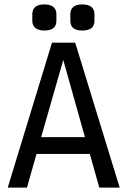

<svg xmlns="http://www.w3.org/2000/svg" viewBox="-20 -848 576 868"><path d="M386 -152H145L102 0H15L215 -655H320L521 0H429ZM166 -228H364L266 -577ZM235 -754Q235 -710 180 -710Q154 -710 140 -721.5Q126 -733 126 -754V-783Q126 -806 140 -817Q154 -828 180 -828Q235 -828 235 -783ZM407 -754Q407 -710 352 -710Q298 -710 298 -754V-783Q298 -828 352 -828Q407 -828 407 -783Z"/></svg>

Font: Ropa Sans
Style: Regular
Weight: 400
Designer: Botio Nikoltchev
Foundry: Botjo Nikoltchev
Version: Version 1.002